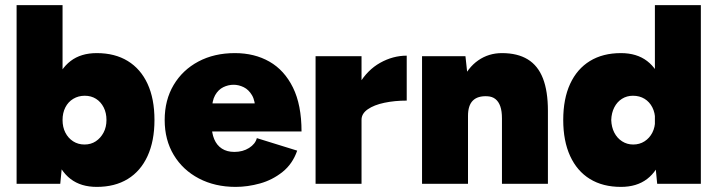

<svg xmlns="http://www.w3.org/2000/svg" viewBox="-20 -720 2810 752"><path d="M45 0V-700H225V-93L216 0ZM359 12Q297 12 256.5 -19Q216 -50 196.5 -109Q177 -168 177 -250Q177 -333 196.5 -391.5Q216 -450 256.5 -481Q297 -512 359 -512Q430 -512 480.5 -481Q531 -450 558 -391.5Q585 -333 585 -250Q585 -168 558 -109Q531 -50 480.5 -19Q430 12 359 12ZM311 -154Q336 -154 355 -166.5Q374 -179 385.5 -200.5Q397 -222 397 -250Q397 -278 386 -299.5Q375 -321 356 -333Q337 -345 312 -345Q287 -345 267 -333Q247 -321 236 -299.5Q225 -278 225 -250Q225 -222 236 -200.5Q247 -179 266.5 -166.5Q286 -154 311 -154Z M903 12Q822 12 759 -21Q696 -54 660.5 -113Q625 -172 625 -250Q625 -328 660 -387Q695 -446 757 -479Q819 -512 900 -512Q977 -512 1035.5 -478.5Q1094 -445 1127.5 -377Q1161 -309 1161 -205H787L809 -231Q809 -199 819 -175Q829 -151 849 -138Q869 -125 898 -125Q931 -125 955.5 -140.5Q980 -156 986 -179L1144 -130Q1126 -78 1086.5 -46.5Q1047 -15 998.5 -1.5Q950 12 903 12ZM810 -286 791 -315H998L980 -286Q980 -325 967 -347Q954 -369 934.5 -378.5Q915 -388 895 -388Q874 -388 854.5 -378.5Q835 -369 822.5 -347Q810 -325 810 -286Z M1354 -255Q1354 -336 1386.5 -391Q1419 -446 1469 -474Q1519 -502 1573 -502V-326Q1526 -326 1485.5 -317.5Q1445 -309 1420.5 -292Q1396 -275 1396 -251ZM1216 0V-500H1396V0Z M1633 0V-500H1803L1813 -408V0ZM1946 0V-256H2126V0ZM1946 -256Q1946 -285 1939.5 -303.5Q1933 -322 1920.5 -332Q1908 -342 1889 -343Q1851 -345 1832 -326Q1813 -307 1813 -266H1764Q1764 -345 1788 -400Q1812 -455 1853 -483.5Q1894 -512 1946 -512Q2007 -512 2047 -487.5Q2087 -463 2106.5 -413Q2126 -363 2126 -286V-256Z M2554 0 2545 -93V-700H2725V0ZM2412 12Q2341 12 2290.5 -19Q2240 -50 2213 -109Q2186 -168 2186 -250Q2186 -333 2213 -391.5Q2240 -450 2290.5 -481Q2341 -512 2412 -512Q2474 -512 2514.5 -481Q2555 -450 2574.5 -391.5Q2594 -333 2594 -250Q2594 -168 2574.5 -109Q2555 -50 2514.5 -19Q2474 12 2412 12ZM2460 -154Q2485 -154 2504.5 -166.5Q2524 -179 2535 -200.5Q2546 -222 2546 -250Q2546 -278 2535 -299.5Q2524 -321 2504.5 -333Q2485 -345 2459 -345Q2435 -345 2416 -333Q2397 -321 2386 -299.5Q2375 -278 2374 -250Q2375 -222 2386 -200.5Q2397 -179 2416.5 -166.5Q2436 -154 2460 -154Z"/></svg>

Font: Figtree Black
Style: Regular
Weight: 900
Designer: Erik Kennedy
Foundry: Erik Kennedy
Version: Version 2.001;gftools[0.9.30]